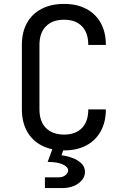

<svg xmlns="http://www.w3.org/2000/svg" viewBox="-20 -760 640 983"><path d="M210 203V148H280Q302 148 315.5 136.5Q329 125 329 112Q329 95 301.5 82Q274 69 224 69L259 -26H316L295 35Q321 38 349 48Q377 58 396 76Q415 94 415 120Q415 154 382 178.5Q349 203 295 203ZM308 10Q242 10 193.5 -15Q145 -40 118.5 -87.5Q92 -135 92 -200V-530Q92 -596 118.5 -643Q145 -690 193.5 -715Q242 -740 308 -740Q374 -740 422 -714.5Q470 -689 496 -642Q522 -595 522 -530H432Q432 -592 399.5 -625.5Q367 -659 308 -659Q249 -659 215.5 -625.5Q182 -592 182 -530V-200Q182 -138 215.5 -104.5Q249 -71 308 -71Q367 -71 399.5 -104.5Q432 -138 432 -200H522Q522 -136 496 -88.5Q470 -41 422 -15.5Q374 10 308 10Z"/></svg>

Font: Atlassian Mono
Style: Regular
Weight: 400
Monospace: yes
Designer: Philipp Nurullin, Konstantin Bulenkov
Foundry: Modifications by Atlassian Pty Ltd, manufactured by JetBrains
Version: Version 2.304